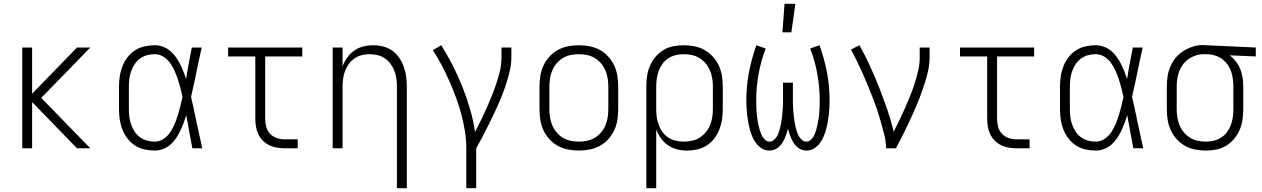

<svg xmlns="http://www.w3.org/2000/svg" viewBox="-20 -780 6640 1010"><path d="M455 0H385L149 -243V0H97V-530H149V-287L385 -530H455L197 -265Z M794 12Q767 12 740 6Q713 0 690 -15Q667 -30 650.5 -51.5Q634 -73 624 -98.5Q614 -124 610 -151Q606 -178 606 -205V-325Q606 -352 610 -379Q614 -406 624 -431.5Q634 -457 650.5 -478.5Q667 -500 690 -515Q713 -530 740 -536Q767 -542 794 -542Q815 -542 836 -534.5Q857 -527 873.5 -513.5Q890 -500 903 -482.5Q916 -465 926 -445.5Q936 -426 944 -406Q952 -386 959 -365Q960 -371 961 -377Q962 -383 963 -388V-391Q969 -426 975.5 -460.5Q982 -495 989 -530H1041Q1032 -491 1024 -452.5Q1016 -414 1008 -375V-374Q1002 -348 996.5 -322Q991 -296 985 -270Q992 -242 998 -213.5Q1004 -185 1010 -157V-155Q1019 -116 1027 -77.5Q1035 -39 1044 0H992Q985 -35 978.5 -70.5Q972 -106 966 -141L965 -143Q964 -151 962.5 -158.5Q961 -166 960 -174Q953 -152 945 -131Q937 -110 927.5 -90Q918 -70 905 -51.5Q892 -33 875.5 -18.5Q859 -4 837.5 4Q816 12 794 12ZM794 -35Q819 -35 840 -49Q861 -63 875 -83.5Q889 -104 898.5 -127Q908 -150 915.5 -174Q923 -198 929 -222Q935 -246 940 -270Q935 -294 929 -317Q923 -340 915.5 -363Q908 -386 898 -408Q888 -430 874 -449.5Q860 -469 839 -482Q818 -495 794 -495Q773 -495 753 -489.5Q733 -484 716.5 -472Q700 -460 688.5 -442.5Q677 -425 670 -405.5Q663 -386 660.5 -366Q658 -346 658 -325V-205Q658 -184 660.5 -164Q663 -144 670 -124.5Q677 -105 688.5 -87.5Q700 -70 716.5 -58Q733 -46 753 -40.5Q773 -35 794 -35Z M1546 0H1477Q1457 0 1436 -3.5Q1415 -7 1396.5 -16Q1378 -25 1363 -40Q1348 -55 1339 -74Q1330 -93 1326.5 -113.5Q1323 -134 1323 -155V-483H1180V-530H1570V-483H1375V-155Q1375 -133 1380.5 -112.5Q1386 -92 1400.5 -76.5Q1415 -61 1435.5 -54Q1456 -47 1477 -47H1546Z M2068 210V-325Q2068 -346 2065 -367Q2062 -388 2054.5 -407.5Q2047 -427 2034.5 -444Q2022 -461 2004.5 -473Q1987 -485 1966.5 -490Q1946 -495 1925 -495Q1904 -495 1883.5 -490Q1863 -485 1845.5 -473Q1828 -461 1815.5 -444Q1803 -427 1795.5 -407.5Q1788 -388 1785 -367Q1782 -346 1782 -325V0H1730V-530H1782V-431Q1791 -455 1806.5 -477Q1822 -499 1843.5 -514Q1865 -529 1891 -535.5Q1917 -542 1943 -542Q1969 -542 1995.5 -535.5Q2022 -529 2043.5 -513.5Q2065 -498 2080 -476Q2095 -454 2104 -429Q2113 -404 2116.5 -377.5Q2120 -351 2120 -325V210Z M2433 210V0Q2433 -46 2425.5 -91.5Q2418 -137 2406 -181.5Q2394 -226 2378 -269Q2362 -312 2343.5 -354Q2325 -396 2303.5 -437Q2282 -478 2257 -516L2301 -542Q2334 -490 2362 -435Q2390 -380 2412.5 -323Q2435 -266 2452.5 -206.5Q2470 -147 2479 -86Q2495 -117 2510.5 -148.5Q2526 -180 2540 -211.5Q2554 -243 2567 -275.5Q2580 -308 2591 -341Q2602 -374 2610 -408Q2618 -442 2618 -477V-530H2670V-477Q2670 -445 2663 -413.5Q2656 -382 2646.5 -351Q2637 -320 2625.5 -290Q2614 -260 2601 -230.5Q2588 -201 2574 -172Q2560 -143 2545.5 -114Q2531 -85 2516 -56.5Q2501 -28 2485 0V210Z M3025 12Q2997 12 2968.5 6.5Q2940 1 2915 -12.5Q2890 -26 2870.5 -47.5Q2851 -69 2839 -94.5Q2827 -120 2822.5 -148.5Q2818 -177 2818 -205V-325Q2818 -353 2822.5 -381.5Q2827 -410 2839 -435.5Q2851 -461 2870.5 -482.5Q2890 -504 2915 -517.5Q2940 -531 2968.5 -536.5Q2997 -542 3025 -542Q3053 -542 3081.5 -536.5Q3110 -531 3135 -517.5Q3160 -504 3179.5 -482.5Q3199 -461 3211 -435.5Q3223 -410 3227.5 -381.5Q3232 -353 3232 -325V-205Q3232 -177 3227.5 -148.5Q3223 -120 3211 -94.5Q3199 -69 3179.5 -47.5Q3160 -26 3135 -12.5Q3110 1 3081.5 6.5Q3053 12 3025 12ZM3025 -35Q3047 -35 3068.5 -39.5Q3090 -44 3108.5 -55Q3127 -66 3141.5 -83Q3156 -100 3164.5 -120Q3173 -140 3176.5 -161.5Q3180 -183 3180 -205V-325Q3180 -347 3176.5 -368.5Q3173 -390 3164.5 -410Q3156 -430 3141.5 -447Q3127 -464 3108.5 -475Q3090 -486 3068.5 -490.5Q3047 -495 3025 -495Q3003 -495 2981.5 -490.5Q2960 -486 2941.5 -475Q2923 -464 2908.5 -447Q2894 -430 2885.5 -410Q2877 -390 2873.5 -368.5Q2870 -347 2870 -325V-205Q2870 -183 2873.5 -161.5Q2877 -140 2885.5 -120Q2894 -100 2908.5 -83Q2923 -66 2941.5 -55Q2960 -44 2981.5 -39.5Q3003 -35 3025 -35Z M3380 210V-325Q3380 -353 3384 -380.5Q3388 -408 3399 -433.5Q3410 -459 3428 -480.5Q3446 -502 3469.5 -516.5Q3493 -531 3520.5 -536.5Q3548 -542 3576 -542Q3605 -542 3633 -536.5Q3661 -531 3685.5 -517.5Q3710 -504 3729.5 -482.5Q3749 -461 3761 -435.5Q3773 -410 3777.5 -381.5Q3782 -353 3782 -325V-205Q3782 -178 3778 -151Q3774 -124 3764 -98.5Q3754 -73 3737.5 -51.5Q3721 -30 3698 -15Q3675 0 3648 6Q3621 12 3594 12Q3568 12 3542 5.5Q3516 -1 3494 -16Q3472 -31 3456.5 -53Q3441 -75 3432 -99V210ZM3576 -35Q3598 -35 3619.5 -39.5Q3641 -44 3659.5 -55.5Q3678 -67 3692 -83.5Q3706 -100 3714.5 -120Q3723 -140 3726.5 -161.5Q3730 -183 3730 -205V-325Q3730 -347 3726.5 -368.5Q3723 -390 3714.5 -410Q3706 -430 3692 -446.5Q3678 -463 3659.5 -474.5Q3641 -486 3619.5 -490.5Q3598 -495 3576 -495Q3555 -495 3534.5 -490Q3514 -485 3496 -473.5Q3478 -462 3465.5 -445Q3453 -428 3445.5 -408Q3438 -388 3435 -367Q3432 -346 3432 -325V-205Q3432 -184 3435 -163Q3438 -142 3445.5 -122Q3453 -102 3465.5 -85Q3478 -68 3495.5 -56.5Q3513 -45 3534 -40Q3555 -35 3576 -35Z M4223 12Q4209 12 4196 7Q4183 2 4173 -7Q4163 -16 4155.5 -27.5Q4148 -39 4142.5 -51.5Q4137 -64 4132.5 -77Q4128 -90 4125 -103Q4122 -90 4117.5 -77Q4113 -64 4107.5 -51.5Q4102 -39 4094.5 -27.5Q4087 -16 4077 -7Q4067 2 4054 7Q4041 12 4027 12Q4007 12 3989.5 2Q3972 -8 3959.5 -24Q3947 -40 3939 -58Q3931 -76 3925.5 -95.5Q3920 -115 3916.5 -134.5Q3913 -154 3910.5 -173.5Q3908 -193 3907 -213Q3906 -233 3906 -253Q3906 -327 3920 -400Q3934 -473 3959 -542L4008 -525Q3983 -460 3970.5 -391Q3958 -322 3958 -253Q3958 -237 3958.5 -222Q3959 -207 3960 -191.5Q3961 -176 3963 -161Q3965 -146 3968 -131Q3971 -116 3975 -101.5Q3979 -87 3985 -73Q3991 -59 4002 -47Q4013 -35 4028 -35Q4041 -35 4051.5 -44Q4062 -53 4068 -64Q4074 -75 4078 -87.5Q4082 -100 4085 -112.5Q4088 -125 4090 -137.5Q4092 -150 4093.5 -162.5Q4095 -175 4096 -188Q4097 -201 4098 -214Q4099 -227 4099 -239.5Q4099 -252 4099 -265V-345H4151V-265Q4151 -252 4151 -239.5Q4151 -227 4152 -214Q4153 -201 4154 -188Q4155 -175 4156.5 -162.5Q4158 -150 4160 -137.5Q4162 -125 4165 -112.5Q4168 -100 4172 -87.5Q4176 -75 4182 -64Q4188 -53 4198.5 -44Q4209 -35 4222 -35Q4237 -35 4248 -47Q4259 -59 4265 -73Q4271 -87 4275 -101.5Q4279 -116 4282 -131Q4285 -146 4287 -161Q4289 -176 4290 -191.5Q4291 -207 4291.5 -222Q4292 -237 4292 -253Q4292 -322 4279.5 -391Q4267 -460 4242 -525L4291 -542Q4316 -473 4330 -400Q4344 -327 4344 -253Q4344 -233 4343 -213Q4342 -193 4339.5 -173.5Q4337 -154 4333.5 -134.5Q4330 -115 4324.5 -95.5Q4319 -76 4311 -58Q4303 -40 4290.5 -24Q4278 -8 4260.5 2Q4243 12 4223 12ZM4096 -610 4107 -760H4164L4143 -610Z M4641 0Q4641 -35 4632.5 -68.5Q4624 -102 4614.5 -135.5Q4605 -169 4594 -202Q4583 -235 4570.5 -267Q4558 -299 4545 -331Q4532 -363 4517.5 -395Q4503 -427 4488 -458Q4473 -489 4456 -519L4501 -542Q4531 -489 4556.5 -433Q4582 -377 4604.5 -320Q4627 -263 4647 -205Q4667 -147 4681 -87Q4697 -118 4712 -149Q4727 -180 4741 -212Q4755 -244 4768 -276Q4781 -308 4791.5 -341Q4802 -374 4810 -408Q4818 -442 4818 -477V-530H4870V-477Q4870 -445 4863.5 -413.5Q4857 -382 4847.5 -351.5Q4838 -321 4827 -290.5Q4816 -260 4803.5 -230.5Q4791 -201 4778 -172Q4765 -143 4751 -114Q4737 -85 4722.5 -56.5Q4708 -28 4693 0Z M5396 0H5327Q5307 0 5286 -3.5Q5265 -7 5246.5 -16Q5228 -25 5213 -40Q5198 -55 5189 -74Q5180 -93 5176.5 -113.5Q5173 -134 5173 -155V-483H5030V-530H5420V-483H5225V-155Q5225 -133 5230.5 -112.5Q5236 -92 5250.5 -76.5Q5265 -61 5285.5 -54Q5306 -47 5327 -47H5396Z M5744 12Q5717 12 5690 6Q5663 0 5640 -15Q5617 -30 5600.5 -51.5Q5584 -73 5574 -98.5Q5564 -124 5560 -151Q5556 -178 5556 -205V-325Q5556 -352 5560 -379Q5564 -406 5574 -431.5Q5584 -457 5600.5 -478.5Q5617 -500 5640 -515Q5663 -530 5690 -536Q5717 -542 5744 -542Q5765 -542 5786 -534.5Q5807 -527 5823.5 -513.5Q5840 -500 5853 -482.5Q5866 -465 5876 -445.5Q5886 -426 5894 -406Q5902 -386 5909 -365Q5910 -371 5911 -377Q5912 -383 5913 -388V-391Q5919 -426 5925.5 -460.5Q5932 -495 5939 -530H5991Q5982 -491 5974 -452.5Q5966 -414 5958 -375V-374Q5952 -348 5946.5 -322Q5941 -296 5935 -270Q5942 -242 5948 -213.5Q5954 -185 5960 -157V-155Q5969 -116 5977 -77.5Q5985 -39 5994 0H5942Q5935 -35 5928.5 -70.5Q5922 -106 5916 -141L5915 -143Q5914 -151 5912.5 -158.5Q5911 -166 5910 -174Q5903 -152 5895 -131Q5887 -110 5877.5 -90Q5868 -70 5855 -51.5Q5842 -33 5825.5 -18.5Q5809 -4 5787.5 4Q5766 12 5744 12ZM5744 -35Q5769 -35 5790 -49Q5811 -63 5825 -83.5Q5839 -104 5848.5 -127Q5858 -150 5865.5 -174Q5873 -198 5879 -222Q5885 -246 5890 -270Q5885 -294 5879 -317Q5873 -340 5865.5 -363Q5858 -386 5848 -408Q5838 -430 5824 -449.5Q5810 -469 5789 -482Q5768 -495 5744 -495Q5723 -495 5703 -489.5Q5683 -484 5666.5 -472Q5650 -460 5638.5 -442.5Q5627 -425 5620 -405.5Q5613 -386 5610.5 -366Q5608 -346 5608 -325V-205Q5608 -184 5610.5 -164Q5613 -144 5620 -124.5Q5627 -105 5638.5 -87.5Q5650 -70 5666.5 -58Q5683 -46 5703 -40.5Q5723 -35 5744 -35Z M6324 12Q6295 12 6267 6.5Q6239 1 6214.5 -12.5Q6190 -26 6170.5 -47.5Q6151 -69 6139 -94.5Q6127 -120 6122.5 -148.5Q6118 -177 6118 -205V-325Q6118 -352 6122 -378.5Q6126 -405 6136.5 -430Q6147 -455 6164.5 -476Q6182 -497 6205 -511.5Q6228 -526 6254 -534.5Q6280 -543 6306 -543Q6311 -543 6315.5 -542.5Q6320 -542 6325 -542L6586 -530V-483L6449 -489Q6467 -475 6481.5 -456.5Q6496 -438 6504.5 -416.5Q6513 -395 6516.5 -371.5Q6520 -348 6520 -325V-205Q6520 -177 6516 -149.5Q6512 -122 6501 -96.5Q6490 -71 6472 -49.5Q6454 -28 6430.5 -13.5Q6407 1 6379.5 6.5Q6352 12 6324 12ZM6324 -35Q6345 -35 6365.5 -40Q6386 -45 6404 -56.5Q6422 -68 6434.5 -85Q6447 -102 6454.5 -122Q6462 -142 6465 -163Q6468 -184 6468 -205V-325Q6468 -344 6465.5 -363.5Q6463 -383 6457 -401.5Q6451 -420 6440 -436.5Q6429 -453 6414 -465.5Q6399 -478 6380.5 -485Q6362 -492 6343 -494L6325 -495H6312Q6291 -495 6271 -488.5Q6251 -482 6234 -470.5Q6217 -459 6204 -442Q6191 -425 6183.5 -406Q6176 -387 6173 -366.5Q6170 -346 6170 -325V-205Q6170 -183 6173.5 -161.5Q6177 -140 6185.5 -120Q6194 -100 6208 -83.5Q6222 -67 6240.5 -55.5Q6259 -44 6280.5 -39.5Q6302 -35 6324 -35Z"/></svg>

Font: Lode Dark
Style: Regular
Weight: 400
Monospace: yes
Designer: Belleve Invis
Foundry: Belleve Invis
Version: Version 29.2.0; ttfautohint (v1.8.3)